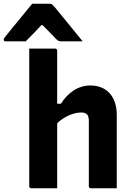

<svg xmlns="http://www.w3.org/2000/svg" viewBox="-87 -1011 707 1031"><path d="M81 0Q78 0 75.5 -1.5Q73 -3 71.5 -5Q70 -7 70 -11Q70 -91 70 -171Q70 -251 70 -331.5Q70 -412 70 -492Q70 -572 70 -652Q70 -679 70 -704Q70 -729 70 -750Q98 -750 121 -750Q144 -750 165.5 -750Q187 -750 209 -750Q213 -750 215 -748.5Q217 -747 218.5 -745Q220 -743 220 -739Q220 -647 220 -554.5Q220 -462 220 -369.5Q220 -277 220 -184.5Q220 -92 220 0Q195 0 173 0Q151 0 128.5 0Q106 0 81 0ZM203 -328V-454H240Q254 -476 271 -494Q288 -512 308 -525Q328 -538 350.5 -545Q373 -552 398 -552Q430 -552 456.5 -541.5Q483 -531 501.5 -510.5Q520 -490 530 -460.5Q540 -431 540 -394Q540 -346 540 -297Q540 -248 540 -198.5Q540 -149 540 -99Q540 -74 540 -49.5Q540 -25 540 0Q503 0 471 0Q439 0 401 0Q398 0 395.5 -1.5Q393 -3 391.5 -5Q390 -7 390 -11Q390 -70 390 -128.5Q390 -187 390 -246Q390 -305 390 -363Q390 -386 380.5 -396.5Q371 -407 348 -407Q332 -407 312.5 -402Q293 -397 273 -387Q253 -377 235 -362.5Q217 -348 203 -328ZM86 -991Q110 -991 133.5 -991Q157 -991 180 -991Q188 -991 193 -987Q198 -983 210 -969Q217 -960 234 -939.5Q251 -919 273 -892Q295 -865 317 -838Q339 -811 357 -789Q329 -789 301 -789Q273 -789 245 -789Q234 -789 228.5 -791Q223 -793 216 -800Q206 -810 183.5 -833.5Q161 -857 121 -897L173 -876H107L157 -899Q120 -859 95.5 -834Q71 -809 51 -789H-56Q-60 -789 -62.5 -790Q-65 -791 -66 -793.5Q-67 -796 -67 -798Q-67 -803 -64 -807Q-61 -811 -49 -826Q-38 -840 -19.5 -862.5Q-1 -885 19.5 -910Q40 -935 58 -957Q76 -979 86 -991Z"/></svg>

Font: Recursive Monospace ExtraBold
Style: Regular
Weight: 800
Version: Version 1.047